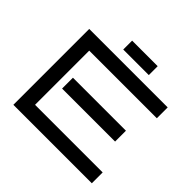

<svg xmlns="http://www.w3.org/2000/svg" viewBox="-202 -1048 1253 1253"><g transform="rotate(45 424.0 -422.0)"><path d="M808.1 0H84V-700.2H808.1V-600.1H184.1V-100.1H808.1ZM723.1 -299.8H233.9V-399.9H723.1ZM335.9 -762.2V-844.2H571.8V-762.2Z"/></g></svg>

Font: Bruno Ace SC
Style: Regular
Weight: 400
Designer: Astigmatic (AOETI)
Foundry: Astigmatic (AOETI)
Version: Version 1.000